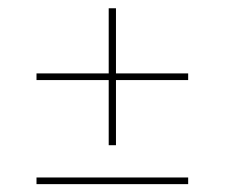

<svg xmlns="http://www.w3.org/2000/svg" viewBox="-20 -558 557 476"><path d="M446.5 -101.5H70.5V-118H446.5ZM267.5 -537.5V-198H249.5V-537.5ZM446.5 -359.5H70.5V-376H446.5Z"/></svg>

Font: Anek Kannada Thin
Style: Regular
Weight: 250
Version: Version 1.003